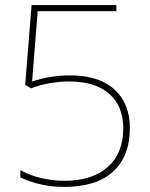

<svg xmlns="http://www.w3.org/2000/svg" viewBox="-20 -719 590 754"><path d="M490 -216Q490 -106 424.5 -45.5Q359 15 231 15Q140 15 60 -22V-51Q97 -30 142.5 -19.5Q188 -9 233 -9Q342 -9 403 -63Q464 -117 464 -216Q464 -302 409 -350.5Q354 -399 252 -399Q213 -399 173.5 -392Q134 -385 102 -372L79 -386L104 -699H437V-675H128L106 -399Q178 -423 255 -423Q368 -423 429 -368Q490 -313 490 -216Z"/></svg>

Font: Prompt Thin
Style: Regular
Weight: 100
Designer: Katatrad Team
Foundry: CadsonDemak
Version: Version 1.030